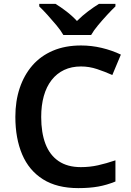

<svg xmlns="http://www.w3.org/2000/svg" viewBox="-20 -958 675 988"><path d="M397 -616Q348 -616 310 -598Q272 -580 245.5 -546Q219 -512 205.5 -464Q192 -416 192 -356Q192 -275 214 -217.5Q236 -160 281.5 -129Q327 -98 396 -98Q442 -98 484.5 -107.5Q527 -117 574 -133V-24Q530 -6 485.5 2Q441 10 383 10Q273 10 201 -35.5Q129 -81 94 -163.5Q59 -246 59 -357Q59 -438 81.5 -505Q104 -572 146.5 -621Q189 -670 252 -697Q315 -724 397 -724Q451 -724 503.5 -711.5Q556 -699 602 -677L558 -572Q520 -589 479.5 -602.5Q439 -616 397 -616ZM306 -778Q293 -801 270.5 -828Q248 -855 224.5 -881Q201 -907 182 -925V-938H266Q292 -922 321.5 -899.5Q351 -877 376 -850Q403 -877 433 -899.5Q463 -922 489 -938H574V-925Q555 -907 531 -881Q507 -855 484.5 -828Q462 -801 449 -778Z"/></svg>

Font: Noto Sans Hebrew SemiBold
Style: Regular
Weight: 600
Designer: Monotype Design Team
Foundry: Monotype Imaging Inc.
Version: Version 2.003